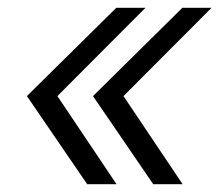

<svg xmlns="http://www.w3.org/2000/svg" viewBox="-20 -548 569 498"><path d="M206.1 -70.3 49.8 -298.8 281.7 -527.8H357.4L128.9 -298.8L282.2 -70.3ZM377.4 -70.3 221.2 -298.8 453.1 -527.8H528.8L300.3 -298.8L453.6 -70.3Z"/></svg>

Font: Inter 17pt Light
Style: Italic
Weight: 300
Italic angle: -9.3988°
Version: Version 4.001;git-66647c0bb